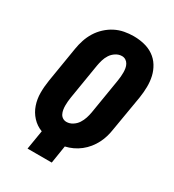

<svg xmlns="http://www.w3.org/2000/svg" viewBox="-180 -846 859 948"><g transform="rotate(30 250.0 -371.5)"><path d="M125 0 143 -109Q111 -121 88 -146Q65 -171 54 -203.5Q43 -236 43 -271.5Q43 -307 49 -344L82 -545Q86 -570 94.5 -596Q103 -622 117.5 -645.5Q132 -669 153 -688.5Q174 -708 198.5 -720.5Q223 -733 249.5 -738Q276 -743 302 -743Q333 -743 362.5 -736Q392 -729 416 -712.5Q440 -696 455.5 -671Q471 -646 477.5 -617.5Q484 -589 483.5 -558Q483 -527 478 -495L444 -294Q441 -273 435 -252Q429 -231 418.5 -210.5Q408 -190 393.5 -172Q379 -154 360.5 -139.5Q342 -125 321.5 -115.5Q301 -106 279 -101L263 0ZM225 -210Q243 -210 259.5 -220.5Q276 -231 286 -246.5Q296 -262 301.5 -279Q307 -296 310 -313L343 -514Q345 -526 346 -538Q347 -550 347 -562Q347 -574 345 -585.5Q343 -597 337.5 -607Q332 -617 322.5 -623Q313 -629 301 -629Q283 -629 266.5 -618.5Q250 -608 240 -592.5Q230 -577 225 -560Q220 -543 217 -526L184 -325Q182 -313 181 -301Q180 -289 180 -277Q180 -265 182 -253.5Q184 -242 189 -232Q194 -222 203.5 -216Q213 -210 225 -210Z"/></g></svg>

Font: Iosevka SS18 Heavy
Style: Italic
Weight: 900
Italic angle: -9°
Monospace: yes
Designer: Belleve Invis
Foundry: Belleve Invis
Version: Version 25.1.1; ttfautohint (v1.8.4)